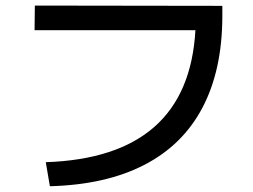

<svg xmlns="http://www.w3.org/2000/svg" viewBox="-20 -684 904 686"><path d="M678.2 -576.2H103.5L104.5 -664.1L774.4 -663.1V-625Q773.9 -433.6 703.6 -299.8Q633.3 -166 495.8 -95Q358.4 -23.9 158.2 -18.6L143.6 -104.5Q652.8 -121.6 678.2 -576.2Z"/></svg>

Font: Pretendard GOV Medium
Style: Regular
Weight: 500
Designer: Base glyphs from Inter by Rasmus Andersson; Hangeul glyphs from Noto Sans CJK(Source Han Sans) by Jang Soo-young and Kan
Foundry: Kil Hyung-jin
Version: Version 1.309